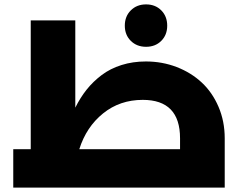

<svg xmlns="http://www.w3.org/2000/svg" viewBox="-20 -849 1089 869"><path d="M710 -664.1Q683.1 -637.2 641.1 -637.2Q599.1 -637.2 572 -664.1Q544.9 -690.9 544.9 -732.9Q544.9 -774.9 572 -802Q599.1 -829.1 641.1 -829.1Q683.1 -829.1 710 -802Q736.8 -774.9 736.8 -732.9Q736.8 -690.9 710 -664.1ZM640.1 -570.8Q713.9 -570.8 779.3 -545.7Q844.7 -520.5 892.8 -475.8Q940.9 -431.2 969 -365.7Q997.1 -300.3 997.1 -223.1V0H40V-173.8H119.1V-756.8H320.8V-361.8Q343.3 -407.2 372.3 -443.6Q401.4 -480 440.2 -509.3Q479 -538.6 530 -554.7Q581.1 -570.8 640.1 -570.8ZM338.9 -173.8H794.9V-223.1Q794.9 -397 626 -397Q522.5 -397 446.5 -335.7Q370.6 -274.4 338.9 -173.8Z"/></svg>

Font: Montserrat-Arabic ExtraBold
Style: Regular
Weight: 800
Designer: Mohamed Gaber
Foundry: Kief Type Foundry
Version: Version 5.008;PS 005.008;hotconv 1.0.88;makeotf.lib2.5.64775